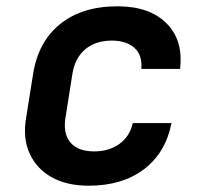

<svg xmlns="http://www.w3.org/2000/svg" viewBox="-20 -580 640 610"><path d="M262 10Q192 10 144 -17Q96 -44 74 -92.5Q52 -141 63 -206L85 -344Q101 -447 171 -503.5Q241 -560 353 -560Q455 -560 509 -506Q563 -452 552 -361H429Q433 -404 407.5 -427.5Q382 -451 335 -451Q284 -451 251 -423.5Q218 -396 210 -345L188 -206Q180 -155 204 -127Q228 -99 279 -99Q326 -99 359 -122.5Q392 -146 402 -189H525Q506 -94 437 -42Q368 10 262 10Z"/></svg>

Font: JetBrains Mono NL
Style: Bold Italic
Weight: 700
Italic angle: -9°
Designer: Philipp Nurullin, Konstantin Bulenkov
Foundry: JetBrains
Version: Version 2.304; ttfautohint (v1.8.4.7-5d5b)